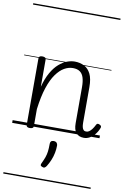

<svg xmlns="http://www.w3.org/2000/svg" viewBox="-128 -955 901 1399"><g transform="rotate(10 323.0 -255.0)"><path d="M533 17Q514 17 499.5 11Q485 5 475 -7Q465 -19 460.5 -36.5Q456 -54 456 -78V-344Q456 -386 447.5 -414Q439 -442 419.5 -456Q400 -470 367 -470Q335 -470 303.5 -452Q272 -434 243.5 -394.5Q215 -355 193.5 -290Q172 -225 160 -130V-4Q160 6 153 10.5Q146 15 132 15Q120 15 113.5 10.5Q107 6 107 -4V-496Q107 -506 113.5 -510.5Q120 -515 132 -515Q146 -515 153 -510.5Q160 -506 160 -496V-295Q177 -359 202 -402.5Q227 -446 256.5 -471.5Q286 -497 315.5 -508Q345 -519 372 -519Q410 -519 441.5 -503.5Q473 -488 491 -452Q509 -416 509 -354V-90Q509 -72 512 -59Q515 -46 522 -38.5Q529 -31 541 -31Q553 -31 563 -37.5Q573 -44 583.5 -57.5Q594 -71 605 -93Q609 -101 615.5 -101.5Q622 -102 630 -98Q639 -94 641.5 -88Q644 -82 641 -75Q630 -46 612.5 -25.5Q595 -5 575 6Q555 17 533 17ZM271 278Q260 274 258.5 267.5Q257 261 264 248Q276 223 283 203Q290 183 293 160Q296 137 296 102Q296 91 302 84.5Q308 78 321 78Q336 78 343.5 86Q351 94 351 106Q351 133 345.5 161Q340 189 329 215.5Q318 242 303 266Q296 276 289 279.5Q282 283 271 278ZM0 365H646V375H0ZM0 -20H646V0H0ZM0 -505H646V-500H0ZM0 -885H646V-875H0Z"/></g></svg>

Font: Playwrite AT Guides
Style: Regular
Weight: 400
Designer: Veronika Burian, José Scaglione
Foundry: TypeTogether
Version: Version 1.003